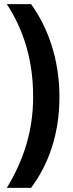

<svg xmlns="http://www.w3.org/2000/svg" viewBox="-20 -749 352 927"><path d="M267 -281C267 -461 212 -616 130 -729H13C98 -599 140 -451 140 -282C140 -119 95 23 13 158H130C215 44 267 -102 267 -281Z"/></svg>

Font: Noto Sans Lao Looped ExtraCondensed
Style: Bold
Weight: 700
Width: 2
Designer: Mark Frömberg, Ben Mitchell
Foundry: The Fontpad Ltd
Version: Version 1.002